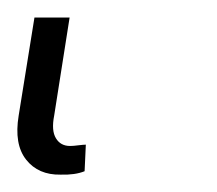

<svg xmlns="http://www.w3.org/2000/svg" viewBox="-33 23 248 219"><path d="M36.1 222.2Q10.7 222.7 -3.2 205.1Q-17.1 187.5 -11.7 154.8L6.3 43H46.4L28.8 154.8Q25.4 171.9 30.8 180.7Q36.1 189.5 46.9 189.5Q50.8 189.5 56.6 188.7Q62.5 188 64.9 188L63.5 218.3Q52.7 222.7 36.1 222.2Z"/></svg>

Font: Inter Display Extra Light
Style: Italic
Weight: 200
Italic angle: -9.39999°
Designer: Rasmus Andersson
Foundry: rsms
Version: Version 4.000;git-4fc901f